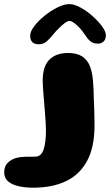

<svg xmlns="http://www.w3.org/2000/svg" viewBox="-130 -660 533 913"><path d="M27.5 232.5Q-8.5 232.5 -40 225.8Q-71.5 219 -90.8 203Q-110 187 -110 159.5Q-110 131 -93.5 114.5Q-77 98 -52.5 91Q-34.5 86 -11 85.5Q12.5 85 36.5 85Q65.5 85 77 52Q88.5 19 88.5 -40Q88.5 -56.5 87.2 -76.8Q86 -97 84.2 -119.2Q82.5 -141.5 80.5 -164Q78.5 -186.5 77 -207.5Q75.5 -228.5 74.2 -246Q73 -263.5 73 -275.5Q73 -345 105 -376.5Q137 -408 193 -408Q235.5 -408 260.2 -392Q285 -376 296.8 -347Q308.5 -318 312 -278.2Q315.5 -238.5 316 -190.5Q316.5 -181 317 -168.2Q317.5 -155.5 318 -141.5Q318.5 -127.5 318.8 -113.2Q319 -99 319.2 -86.2Q319.5 -73.5 319.5 -64Q319.5 39 284.5 104.5Q249.5 170 184.5 201.2Q119.5 232.5 27.5 232.5ZM54 -449.5Q13.5 -449.5 13.5 -490Q13.5 -510 32.8 -535.5Q52 -561 81.8 -585Q111.5 -609 143.2 -624.8Q175 -640.5 200 -640.5Q222.5 -640.5 252.2 -624.5Q282 -608.5 309.5 -584Q337 -559.5 355.2 -534.8Q373.5 -510 373.5 -492Q373.5 -473.5 363 -463Q352.5 -452.5 335 -452.5Q312 -452.5 298.2 -465Q284.5 -477.5 270.5 -499.5Q262 -513 248.8 -527.2Q235.5 -541.5 222.2 -551Q209 -560.5 199.5 -560.5Q191.5 -560.5 177.2 -549.8Q163 -539 148 -523.8Q133 -508.5 121.5 -494.5Q105 -474 90.5 -461.8Q76 -449.5 54 -449.5Z"/></svg>

Font: Gluten
Style: Bold
Weight: 700
Designer: Tyler Finck
Foundry: Etcetera Type Company
Version: Version 1.204